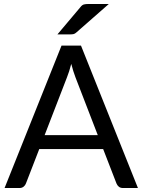

<svg xmlns="http://www.w3.org/2000/svg" viewBox="-20 -946 717 966"><path d="M472 -266 359.5 -557.5Q354.5 -570.5 349 -587.8Q343.5 -605 338.5 -624.5Q328 -584 317 -557L204.5 -266ZM674 0H599Q586 0 578 -6.5Q570 -13 566 -23L499 -196H177.5L110.5 -23Q107.5 -14 99 -7Q90.5 0 78 0H3L289.5 -716.5H387.5ZM527.5 -926 364.5 -783Q357 -776 350 -774.5Q343 -773 333 -773H269L384.5 -910Q393 -921 401.8 -923.5Q410.5 -926 427 -926Z"/></svg>

Font: Lato 2
Style: Regular
Weight: 400
Designer: Lukasz Dziedzic with Adam Twardoch and Botio Nikoltchev
Foundry: tyPoland Lukasz Dziedzic
Version: Version 2.015; 2015-08-06; http://www.latofonts.com/